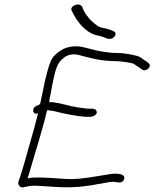

<svg xmlns="http://www.w3.org/2000/svg" viewBox="-20 -869 682 848"><path d="M62 -68C56 -51 71 -36 90 -43C107 -48 125 -50 155 -48C236 -43 290 -36 379 -50C419 -57 442 -61 453 -63C462 -65 471 -66 479 -66C498 -66 518 -55 527 -75C537 -98 509 -102 488 -102C478 -102 467 -101 454 -98L380 -86C339 -80 306 -77 285 -78C230 -80 173 -88 117 -84L102 -81C104 -87 105 -94 108 -101C133 -189 166 -288 188 -382H193C206 -381 221 -378 240 -373C274 -365 318 -356 359 -353H379C391 -353 405 -361 407 -370C409 -380 401 -389 388 -389H368C356 -390 341 -392 322 -395C287 -400 241 -416 206 -418H197C199 -431 201 -444 204 -457C208 -478 211 -497 215 -514C224 -555 232 -593 260 -612C273 -625 299 -633 325 -627C374 -614 423 -599 492 -599C508 -599 566 -592 572 -586C586 -578 597 -568 611 -560C620 -556 633 -562 637 -568C649 -584 636 -590 628 -597C617 -602 608 -612 598 -617C588 -624 530 -635 501 -635C455 -635 416 -643 383 -652L346 -661C317 -668 285 -664 260 -653C236 -640 211 -620 202 -594C194 -573 186 -543 179 -514C175 -496 171 -477 167 -456C164 -441 160 -425 157 -409L141 -401C118 -393 124 -358 148 -369C138 -326 127 -287 114 -243C97 -185 81 -120 62 -68ZM296 -823 307 -802C326 -768 357 -729 400 -715C412 -712 436 -707 445 -702C452 -699 461 -695 471 -698C489 -703 498 -724 482 -731C471 -736 464 -739 448 -743C424 -748 417 -748 403 -761C380 -777 365 -796 351 -820L342 -841C329 -859 288 -844 296 -823Z"/></svg>

Font: Stray Cat
Style: ExtObl
Weight: 400
Version: Version 1.0